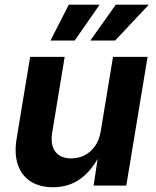

<svg xmlns="http://www.w3.org/2000/svg" viewBox="-20 -787 663 814"><path d="M204.4 6.8Q148.2 6.8 109.9 -17.7Q71.7 -42.3 55.8 -88.5Q40 -134.6 50.4 -198.7L107.8 -545.9H254.2L201.2 -224.2Q193 -173.6 214.3 -144.5Q235.5 -115.5 282 -115.5Q312.9 -115.5 339 -128.9Q365 -142.3 383 -167.9Q401 -193.5 406.9 -229.8L459.1 -545.9H605.7L515.4 0H376.9L397.3 -136.3H405.8Q373 -67.5 322.9 -30.3Q272.9 6.8 204.4 6.8ZM296.7 -615.1H194.1L271.5 -767.1H402.3ZM468 -615.1H363L470.8 -767.1H610.9Z"/></svg>

Font: Inter
Style: Italic
Weight: 400
Italic angle: -9.3988°
Designer: Rasmus Andersson
Foundry: rsms
Version: Version 4.001;git-66647c0bb